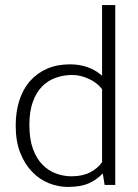

<svg xmlns="http://www.w3.org/2000/svg" viewBox="-20 -730 543 758"><path d="M383 -710H435V0H393L386 -44H384Q363 -21 331 -6.5Q299 8 248 8Q210 8 173.5 -6.5Q137 -21 107.5 -51Q78 -81 60 -126.5Q42 -172 42 -234Q42 -289 56.5 -334Q71 -379 99 -410.5Q127 -442 166.5 -459Q206 -476 256 -476Q332 -476 383 -431ZM383 -378Q363 -404 330 -419Q297 -434 265 -434Q232 -434 201.5 -423.5Q171 -413 147.5 -390Q124 -367 110 -329Q96 -291 96 -237Q96 -181 110 -142.5Q124 -104 147.5 -80Q171 -56 201 -45Q231 -34 263 -34Q306 -34 336.5 -50Q367 -66 383 -90Z"/></svg>

Font: Ek Mukta ExtraLight
Style: Regular
Weight: 275
Designer: Girish Dalvi and Yashodeep Gholap
Foundry: Ek Type
Version: Version 2.538;PS 1.002;hotconv 16.6.51;makeotf.lib2.5.65220;